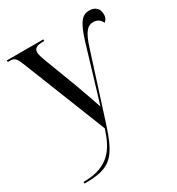

<svg xmlns="http://www.w3.org/2000/svg" viewBox="-186 -665 946 1024"><g transform="rotate(-30 287.5 -153.5)"><path d="M34 230V240H41C199 240 238 195 297 9L419 -373C445 -457 469 -483 505 -483C529 -483 546 -470 556 -449C566 -456 575 -469 575 -491C575 -524 555 -547 517 -547C471 -547 446 -515 413 -406L354 -209C342 -169 328 -121 313 -73C300 -113 279 -172 257 -233L178 -441C170 -463 165 -480 165 -492C165 -517 184 -526 223 -526H228V-536H4V-526H18C45 -526 55 -517 73 -470L275 39C241 145 193 230 34 230Z"/></g></svg>

Font: Noto Serif Display SemiCondensed
Style: Regular
Weight: 400
Width: 4
Designer: Monotype Design Team
Foundry: Monotype Imaging Inc.
Version: Version 2.009